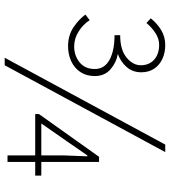

<svg xmlns="http://www.w3.org/2000/svg" viewBox="27 -739 724 818"><g transform="rotate(90 389.0 -330.0)"><path d="M176 -258Q131 -258 96.5 -281Q62 -304 42 -332L66 -350Q84 -322 114 -303Q144 -284 178 -284Q217 -284 245.5 -307Q274 -330 274 -372Q274 -413 235 -434.5Q196 -456 130 -456V-480Q192 -480 225 -507Q258 -534 258 -568Q258 -603 234.5 -624.5Q211 -646 170 -646Q146 -646 122 -631Q98 -616 78 -592L58 -610Q78 -636 107 -654Q136 -672 172 -672Q204 -672 230.5 -660Q257 -648 272.5 -625Q288 -602 288 -570Q288 -533 265.5 -507.5Q243 -482 210 -470Q246 -464 275 -439Q304 -414 304 -372Q304 -336 287 -310.5Q270 -285 241 -271.5Q212 -258 176 -258ZM226 12 596 -672H628L258 12ZM642 0V-238L646 -340H642L584 -256L506 -144H728V-118H466V-134L648 -390H670V0Z"/></g></svg>

Font: Source Sans 3
Style: Regular
Weight: 200
Designer: Paul D. Hunt
Foundry: Adobe
Version: Version 3.046;hotconv 1.0.118;makeotfexe 2.5.65603